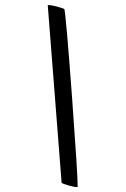

<svg xmlns="http://www.w3.org/2000/svg" viewBox="-177 -904 747 1142"><g transform="rotate(15 196.0 -333.0)"><path d="M323.2 167 -29.8 -832Q-16.1 -837.9 22 -837.9Q60.1 -837.9 71.8 -835Q97.2 -783.2 251 -341.6Q404.8 100.1 421.9 166Q416 171.9 373 171.9Q330.1 171.9 323.2 167Z"/></g></svg>

Font: Marko One
Style: Regular
Weight: 400
Designer: Zhenya Spizhovyi
Foundry: Cyreal
Version: Version 1.003